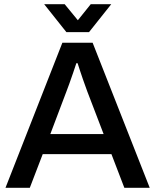

<svg xmlns="http://www.w3.org/2000/svg" viewBox="-20 -888 735 908"><path d="M6 0 275 -686H418L688 0H568L507 -159H182L121 0ZM218 -254H470L393 -455Q390 -464 384 -480Q378 -496 371.5 -515Q365 -534 358.5 -553.5Q352 -573 347 -589H341Q335 -570 326 -544Q317 -518 308.5 -494Q300 -470 294 -455ZM189 -868H286L373 -762L323 -761L409 -868H506L401 -736H294Z"/></svg>

Font: Archivo SemiBold Medium
Style: Regular
Weight: 500
Version: Version 2.001